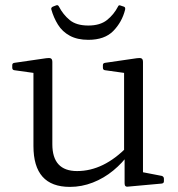

<svg xmlns="http://www.w3.org/2000/svg" viewBox="-20 -724 697 752"><path d="M540 -162V-24L521 -53L614 -35Q622 -32 622 -24V-14Q622 -6 613 -5L481 7Q475 8 471.5 5Q468 2 468 -6V-119L466 -128V-162ZM254 8Q182 8 146.5 -32Q111 -72 111 -152V-319H185V-159Q185 -54 282 -54Q386 -54 479 -150L486 -123Q460 -86 423.5 -56Q387 -26 343.5 -9Q300 8 254 8ZM466 -162V-319H540V-162ZM111 -319V-465L129 -436L36 -449Q28 -450 28 -459V-469Q28 -477 37 -478L161 -496Q174 -498 179.5 -495Q185 -492 185 -481V-319ZM466 -319V-465L484 -436L391 -449Q383 -450 383 -459V-469Q383 -477 392 -478L516 -496Q529 -498 534.5 -495Q540 -492 540 -481V-319ZM326 -568Q283 -568 253.5 -584Q224 -600 207 -627.5Q190 -655 181 -687Q179 -694 187 -698L200 -703Q207 -706 211 -698Q227 -667 253 -645.5Q279 -624 326 -624Q372 -624 399 -645.5Q426 -667 442 -698Q445 -706 453 -702L465 -698Q472 -696 470 -686Q458 -638 424 -603Q390 -568 326 -568Z"/></svg>

Font: Hahmlet Light
Style: Regular
Weight: 300
Designer: Minjoo Ham & Mark Frömberg
Foundry: hypertype
Version: Version 1.002